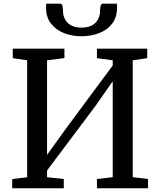

<svg xmlns="http://www.w3.org/2000/svg" viewBox="-20 -1002 853 1022"><path d="M45 0V-49L124.5 -58.5V-681L48 -692.5V-743H323V-693L230.5 -681V-177.5L331.5 -318L580 -653.5V-681L496 -692.5V-743H763.5V-692.5L686.5 -681V-59L768 -49V0H496V-49L580 -59V-569.5L487 -436.5L230.5 -94.5V-59L319.5 -49V0ZM300 -982.5Q310 -982.5 312.8 -969.5Q315.5 -956.5 315.5 -943Q315.5 -905.5 340.5 -880.2Q365.5 -855 414 -855Q462.5 -855 487.5 -880.2Q512.5 -905.5 512.5 -943Q512.5 -956.5 515.2 -969.5Q518 -982.5 527.5 -982.5H602Q602.5 -978 602.8 -972.2Q603 -966.5 603 -961Q603 -910 577 -876.2Q551 -842.5 508 -825.8Q465 -809 414 -809Q363.5 -809 320.5 -826Q277.5 -843 251.2 -876.8Q225 -910.5 225 -961Q225 -966.5 225.5 -972.2Q226 -978 226 -982.5Z"/></svg>

Font: Merriweather 20pt
Style: Regular
Weight: 400
Version: Version 2.100